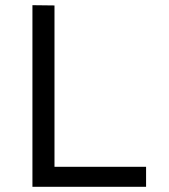

<svg xmlns="http://www.w3.org/2000/svg" viewBox="-20 -720 650 740"><path d="M105 -700V0H543V-77H190V-699Z"/></svg>

Font: Necto Mono
Style: Regular
Weight: 400
Designer: Marco Condello
Foundry: Collletttivo
Version: Version 1.300;Glyphs 3.2 (3217)